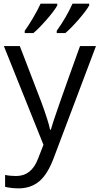

<svg xmlns="http://www.w3.org/2000/svg" viewBox="-20 -786 544 1046"><path d="M81.1 240.2Q43.9 240.2 7.8 231.9V167Q34.7 172.9 67.9 172.9Q151.4 172.9 187 79.1L216.8 2.9L1 -535.2H87.9L205.1 -230Q243.7 -125.5 252.9 -79.1H256.8Q270.5 -132.8 416 -535.2H502.9L272.9 74.2Q239.3 164.1 193.4 202.1Q147.5 240.2 81.1 240.2ZM465.8 -766.1V-755.9Q448.2 -725.1 406.2 -677.2Q364.3 -629.4 335.9 -606H289.1V-618.2Q340.8 -690.4 375 -766.1ZM292 -766.1V-755.9Q274.4 -725.1 232.4 -677.2Q190.4 -629.4 162.1 -606H114.7V-618.2Q132.3 -641.6 159.2 -687Q186 -732.4 201.2 -766.1Z"/></svg>

Font: OpenSans
Style: Regular
Weight: 400
Foundry: Ascender Corporation
Version: Version 1.10